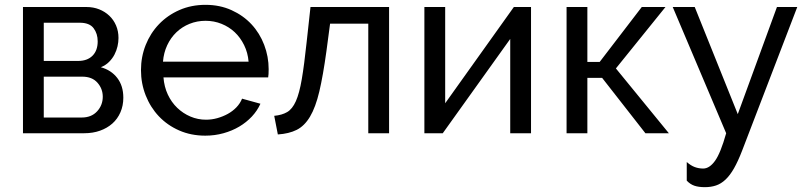

<svg xmlns="http://www.w3.org/2000/svg" viewBox="-20 -551 3335 794"><path d="M338 -522Q366 -522 390 -512.5Q414 -503 432 -486Q450 -469 460 -445.5Q470 -422 470 -394Q470 -377 466 -359.5Q462 -342 453.5 -325.5Q445 -309 431 -295Q417 -281 397 -273Q440 -261 465 -228.5Q490 -196 490 -147Q490 -114 478 -86.5Q466 -59 444.5 -40Q423 -21 393.5 -10.5Q364 0 328 0H75V-522ZM303 -299Q341 -299 362.5 -320.5Q384 -342 384 -380Q384 -412 367 -434.5Q350 -457 310 -457H161V-299ZM318 -65Q358 -65 381.5 -90.5Q405 -116 405 -151Q405 -184 383 -209Q361 -234 320 -234H161V-65Z M829 10Q770 10 721 -11.5Q672 -33 637 -70Q602 -107 582.5 -156.5Q563 -206 563 -261Q563 -316 582.5 -365Q602 -414 637.5 -451Q673 -488 722 -509.5Q771 -531 830 -531Q889 -531 937.5 -509Q986 -487 1020 -450.5Q1054 -414 1072.5 -365.5Q1091 -317 1091 -265Q1091 -254 1090.5 -245Q1090 -236 1089 -231H656Q659 -192 674 -160Q689 -128 713 -105Q737 -82 767.5 -69Q798 -56 832 -56Q856 -56 879 -62.5Q902 -69 922 -80Q942 -91 957.5 -107Q973 -123 981 -143L1057 -122Q1044 -93 1021.5 -69Q999 -45 969.5 -27.5Q940 -10 904 0Q868 10 829 10ZM1008 -296Q1005 -333 989.5 -364.5Q974 -396 950.5 -418Q927 -440 896 -452.5Q865 -465 830 -465Q795 -465 764 -452.5Q733 -440 709.5 -417.5Q686 -395 671.5 -364Q657 -333 654 -296Z M1114 -72Q1146 -75 1167.5 -87.5Q1189 -100 1203.5 -132.5Q1218 -165 1228 -223.5Q1238 -282 1248 -376L1264 -522H1589V0H1503V-453H1345L1330 -340Q1316 -238 1300.5 -172.5Q1285 -107 1262 -68.5Q1239 -30 1207 -14Q1175 2 1129 5Z M1821 -124 2105 -522H2176V0H2090V-390L1811 0H1735V-522H1821Z M2634 -522H2732L2527 -268L2746 0H2649L2470 -229H2409V0H2323V-522H2409V-295H2460Z M2820 119Q2837 134 2853.5 140Q2870 146 2888 146Q2914 146 2937 114Q2960 82 2983 0L2762 -522H2853L3031 -79L3193 -522H3277L3049 72Q3032 116 3015.5 145Q2999 174 2980.5 191.5Q2962 209 2941 216Q2920 223 2895 223Q2869 223 2851.5 217Q2834 211 2820 196Z"/></svg>

Font: Boldmen Medium
Style: Regular
Weight: 400
Designer: Matt McInerney, Pablo Impallari, Rodrigo Fuenzalida
Foundry: LIVING CONCEPT
Version: Version 1.000